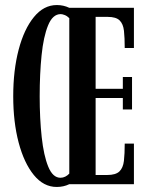

<svg xmlns="http://www.w3.org/2000/svg" viewBox="-20 -731 590 762"><path d="M205 11Q153 11 114.2 -36.5Q75.5 -84 54 -165.2Q32.5 -246.5 32.5 -349Q32.5 -452 54 -533.8Q75.5 -615.5 114.5 -663.2Q153.5 -711 205.5 -711Q232 -711 255 -700H511.5V-540.5H475Q475 -581 472 -608.5Q469 -636 454.8 -650Q440.5 -664 407.5 -664H359.5V-378.5H467.5V-425.5H504V-296.5H467.5V-342H359.5V-36.5H405.5Q439 -36.5 453.8 -50.5Q468.5 -64.5 471.8 -92.5Q475 -120.5 475 -161H511.5V0H255Q232.5 11 205 11ZM137.5 -349Q137.5 -260.5 145.5 -187Q153.5 -113.5 171.5 -69.5Q189.5 -25.5 220 -25.5Q230 -25.5 239 -30Q248 -34.5 255 -42V-659Q246.5 -667.5 237 -671.2Q227.5 -675 221 -675Q189 -675 170.8 -630.2Q152.5 -585.5 145 -511.5Q137.5 -437.5 137.5 -349Z"/></svg>

Font: Imbue 10pt SemiBold
Style: Regular
Weight: 600
Designer: Tyler Finck
Foundry: Etcetera Type Company
Version: Version 1.102; ttfautohint (v1.8.3)